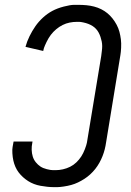

<svg xmlns="http://www.w3.org/2000/svg" viewBox="-20 -763 540 791"><path d="M203 8Q189 8 175 6.5Q161 5 147 2.5Q133 0 120 -5Q107 -10 96 -17Q85 -24 75 -33Q65 -42 57 -52.5Q49 -63 43.5 -75.5Q38 -88 35 -101.5Q32 -115 31 -131.5Q30 -148 32 -158L36 -180H114L113 -174Q110 -160 110.5 -145.5Q111 -131 115 -118Q119 -105 127.5 -94.5Q136 -84 146.5 -77Q157 -70 173 -66Q189 -62 198 -62H210Q224 -62 239.5 -65.5Q255 -69 269 -76Q283 -83 294.5 -94Q306 -105 314.5 -118Q323 -131 329.5 -148Q336 -165 338 -175L397 -532Q398 -542 399.5 -552.5Q401 -563 401 -573Q401 -583 399 -592.5Q397 -602 394 -611Q391 -620 386.5 -628.5Q382 -637 375.5 -644Q369 -651 361 -656Q353 -661 344 -664.5Q335 -668 323.5 -670.5Q312 -673 306 -673H297Q282 -673 267 -670Q252 -667 238 -660Q224 -653 211.5 -642.5Q199 -632 189.5 -619.5Q180 -607 172 -590.5Q164 -574 161 -565L158 -553L85 -570Q91 -592 101.5 -613.5Q112 -635 125.5 -654.5Q139 -674 157 -690.5Q175 -707 195.5 -718Q216 -729 243 -736Q270 -743 285 -743H303Q320 -743 336 -741.5Q352 -740 367.5 -736Q383 -732 397 -725Q411 -718 422.5 -708.5Q434 -699 443.5 -687Q453 -675 460.5 -661Q468 -647 472 -632Q476 -617 478 -601Q480 -585 479 -566Q478 -547 476 -536L417 -176Q415 -162 411.5 -148Q408 -134 402.5 -120Q397 -106 389.5 -92.5Q382 -79 372.5 -67Q363 -55 351.5 -44.5Q340 -34 327.5 -26Q315 -18 301.5 -11.5Q288 -5 273.5 -1Q259 3 242 5.5Q225 8 215 8Z"/></svg>

Font: Iosevka Custom
Style: Italic
Weight: 400
Italic angle: -9°
Monospace: yes
Designer: Belleve Invis
Foundry: Belleve Invis
Version: Version 30.3.3; ttfautohint (v1.8.3)